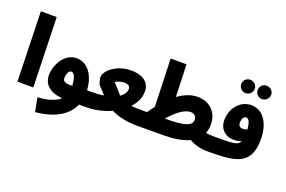

<svg xmlns="http://www.w3.org/2000/svg" viewBox="-127 -1285 2927 1967"><g transform="rotate(20 1336.0 -302.0)"><path d="M79 0H252L231 -760H58Z M356 231C561 212 697 132 752 5H825C890 5 920 -29 920 -80C920 -124 894 -161 835 -161H779C772 -309 697 -434 568 -434C444 -435 359 -294 359 -175C359 -74 431 -8 567 3C518 48 435 73 326 80ZM518 -205C518 -239 534 -286 563 -286C596 -286 617 -236 621 -153C532 -147 518 -170 518 -205Z M825 5C924 5 1019 -17 1100 -54C1188 -12 1283 5 1386 5C1445 5 1480 -29 1480 -79C1480 -124 1453 -161 1396 -161C1338 -161 1294 -162 1260 -166C1311 -220 1341 -283 1341 -350C1341 -444 1274 -507 1134 -507C984 -507 862 -410 862 -334C862 -319 876 -264 883 -256C909 -229 935 -200 961 -170C923 -164 881 -161 835 -161ZM1016 -337C1045 -356 1083 -366 1113 -366C1161 -366 1177 -345 1177 -320C1177 -286 1156 -252 1116 -225C1087 -262 1055 -297 1016 -337Z M1385 5 1668 4C1781 4 1872 -12 1935 -38C1940 -41 1946 -43 1951 -46C1998 -19 2068 5 2152 5C2212 5 2246 -29 2246 -80C2246 -124 2220 -161 2161 -161C2128 -161 2100 -163 2074 -168C2086 -197 2092 -229 2092 -265C2092 -388 2008 -486 1871 -486C1799 -486 1728 -458 1658 -408L1646 -760H1473L1490 -239C1470 -214 1452 -188 1433 -161H1395ZM1855 -315C1897 -315 1919 -288 1919 -254C1919 -196 1866 -161 1628 -161H1627C1707 -254 1788 -315 1855 -315Z M2493 -689C2534 -689 2568 -722 2568 -762C2568 -804 2534 -835 2493 -835C2452 -835 2421 -804 2421 -762C2421 -722 2452 -689 2493 -689ZM2315 -689C2355 -689 2389 -722 2389 -762C2389 -804 2355 -835 2315 -835C2274 -835 2242 -804 2242 -762C2242 -722 2274 -689 2315 -689Z M2152 5C2305 5 2434 1 2515 -46C2591 -90 2625 -173 2625 -293C2625 -480 2540 -594 2415 -594C2288 -594 2205 -478 2205 -356C2205 -255 2275 -198 2364 -198C2394 -198 2423 -204 2448 -214C2439 -196 2426 -184 2407 -176C2366 -159 2270 -161 2162 -161ZM2364 -384C2364 -429 2381 -458 2407 -458C2434 -458 2455 -425 2460 -345C2443 -339 2426 -336 2412 -336C2382 -336 2364 -354 2364 -384Z"/></g></svg>

Font: Noto Sans Arabic SemCond Blk
Style: Regular
Weight: 900
Width: 4
Designer: Monotype Design Team, Nadine Chahine, Nizar Qandah and Khaled Hosny
Foundry: Monotype Imaging Inc.
Version: Version 2.012